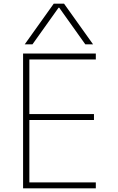

<svg xmlns="http://www.w3.org/2000/svg" viewBox="-20 -1020 640 1040"><path d="M105 0V-730H499V-698H139V-402H489V-370H139V-32H499V0ZM114 -780 271 -1000H327L484 -780H442L301 -978H297L156 -780Z"/></svg>

Font: M PLUS Code Latin Expanded ExtraLight
Style: Regular
Weight: 250
Width: 7
Designer: Coji Morishita
Foundry: UNDERFOREST DESIGN
Version: Version 1.002; ttfautohint (v1.8.3)